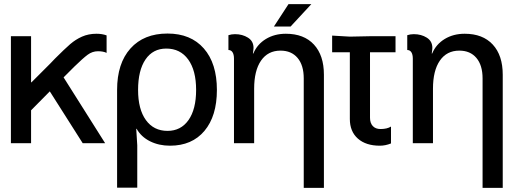

<svg xmlns="http://www.w3.org/2000/svg" viewBox="-20 -696 2496 933"><path d="M131 -520V-296H133L224 -387L247 -411Q294 -458 320.5 -481Q347 -504 378.5 -518Q410 -532 449 -532Q476 -532 498 -524V-439Q482 -447 456 -447Q429 -447 406 -430Q383 -413 341 -372L289 -320L491 0H382L222 -252L131 -160V0H33V-520Z M1034 -259Q1034 -132 973.5 -60Q913 12 806 12Q752 12 709 -9.5Q666 -31 644 -70H642L647 10V216H549V-259Q549 -388 614 -460.5Q679 -533 794 -533Q907 -533 970.5 -460.5Q1034 -388 1034 -259ZM794 -60Q859 -60 896 -112.5Q933 -165 933 -259Q933 -354 894.5 -407Q856 -460 788 -460Q723 -460 687 -407Q651 -354 651 -259Q651 -165 689 -112.5Q727 -60 794 -60Z M1117 0V-411Q1117 -431 1110 -442Q1103 -453 1090 -453V-525Q1105 -530 1122 -530Q1158 -530 1185 -513Q1212 -496 1212 -463Q1212 -455 1211 -451L1209 -436H1211Q1230 -481 1272 -506.5Q1314 -532 1369 -532Q1457 -532 1505.5 -479.5Q1554 -427 1554 -333V217H1456V-315Q1456 -379 1426 -414.5Q1396 -450 1343 -450Q1282 -450 1248.5 -401.5Q1215 -353 1215 -265V0ZM1382 -676H1493L1392 -567H1311Z M1680 -442H1594V-523L1680 -518L1778 -520H1902V-442H1778V-124Q1778 -98 1791.5 -83.5Q1805 -69 1829 -69Q1861 -69 1880 -81V1Q1853 12 1826 12Q1758 12 1719 -22.5Q1680 -57 1680 -118Z M1986 0V-411Q1986 -431 1979 -442Q1972 -453 1959 -453V-525Q1974 -530 1991 -530Q2027 -530 2054 -513Q2081 -496 2081 -463Q2081 -455 2080 -451L2078 -436H2080Q2099 -481 2141 -506.5Q2183 -532 2238 -532Q2326 -532 2374.5 -479.5Q2423 -427 2423 -333V217H2325V-315Q2325 -379 2295 -414.5Q2265 -450 2212 -450Q2151 -450 2117.5 -401.5Q2084 -353 2084 -265V0Z"/></svg>

Font: Non Bureau
Style: Regular
Weight: 400
Designer: Jona Saucedo
Foundry: Non Foundry
Version: Version 1.000; ttfautohint (v1.8.4)